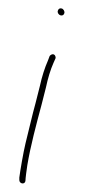

<svg xmlns="http://www.w3.org/2000/svg" viewBox="-119 -736 355 802"><g transform="rotate(15 58.0 -334.5)"><path d="M28 -695C28 -687 36 -680 44 -680C52 -680 57 -685 57 -693C57 -701 49 -709 41 -709C33 -709 28 -704 28 -695ZM37 -373C37 -350 38 -326 38 -299C38 -272 38 -246 39 -216L41 -126C42 -86 49 -12 53 19L56 30C61 45 85 42 81 24L79 14C78 7 75 -11 72 -39C64 -121 64 -213 64 -299C64 -325 63 -350 63 -374C61 -412 62 -450 67 -481L70 -500C71 -503 69 -507 67 -510C58 -521 47 -512 44 -504L42 -484C37 -452 35 -413 37 -373ZM63 -371Z"/></g></svg>

Font: Stray Cat
Style: LtCn
Weight: 300
Version: Version 1.0